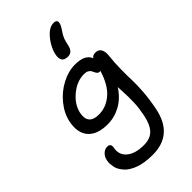

<svg xmlns="http://www.w3.org/2000/svg" viewBox="-309 -900 1228 1228"><g transform="rotate(-45 305.5 -286.0)"><path d="M356.9 -590.8Q295.9 -590.8 310.1 -658.2Q315.4 -686 333.5 -718.8Q351.6 -751.5 377.9 -777.8Q409.2 -809.1 443.8 -809.1Q459.5 -809.1 466.3 -801.8Q473.1 -794.4 470.2 -782.2Q467.8 -764.6 443.8 -731Q427.7 -707 421.1 -689Q414.6 -670.9 409.2 -644Q398.9 -590.8 356.9 -590.8ZM295.9 236.8Q259.3 236.8 227.5 231.9Q195.8 227.1 172.6 218.5Q149.4 210 130.1 198.2Q110.8 186.5 98.9 172.9Q86.9 159.2 77.6 144Q68.4 128.9 65.4 113.3Q62.5 97.7 61.3 82.5Q60.1 67.4 64 53.2Q68.4 27.8 86.4 10.5Q104.5 -6.8 126 -6.8Q158.2 -6.8 151.9 27.8Q140.6 84 181.4 118.4Q222.2 152.8 299.8 152.8Q358.4 152.8 389.6 119.6Q420.9 86.4 434.1 19Q439.9 -9.8 443.4 -36.4Q446.8 -63 447.3 -92.3Q447.8 -121.6 447.8 -136.2Q447.8 -150.9 446 -185.5Q444.3 -220.2 443.8 -228Q403.8 -166.5 348.1 -135.7Q292.5 -105 230 -105Q137.7 -105 95.2 -153.1Q52.7 -201.2 69.8 -289.1Q82.5 -351.1 126.5 -405.5Q170.4 -460 231.2 -491.9Q292 -523.9 353 -523.9Q442.4 -523.9 463.9 -469.2Q473.1 -485.8 499 -485.8Q526.9 -485.8 538.3 -464.6Q549.8 -443.4 545.9 -412.1Q539.6 -356.9 538.8 -297.6Q538.1 -238.3 539.8 -196Q541.5 -153.8 536.9 -90.1Q532.2 -26.4 518.1 43Q480 236.8 295.9 236.8ZM157.2 -283.2Q138.2 -189 234.9 -189Q301.3 -189 355.2 -235.6Q409.2 -282.2 439 -380.9Q435.1 -378.9 433.1 -378.9Q422.4 -378.9 416 -385.3Q409.7 -391.6 406 -400.4Q402.3 -409.2 397.2 -418.2Q392.1 -427.2 380.4 -433.6Q368.7 -439.9 350.1 -439.9Q285.6 -439.9 228 -392.1Q170.4 -344.2 157.2 -283.2Z"/></g></svg>

Font: Shantell Sans Bouncy
Style: Italic
Weight: 400
Italic angle: -11.31°
Designer: Stephen Nixon, Anya Danilova, Shantell Martin
Foundry: Arrow Type
Version: Version 1.006;[9816181b4]